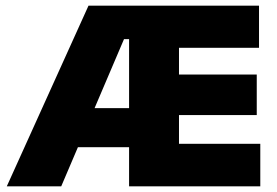

<svg xmlns="http://www.w3.org/2000/svg" viewBox="-20 -659 978 679"><path d="M196.5 0H4L293 -639H471.5L470.5 -520.5H418.5ZM458 -138.5H171.5V-276.5H458ZM900.5 0H489V-150.5H900.5ZM613 0H436.5V-639H613ZM888 -252H540.5V-395.5H888ZM896 -490H489V-639H896Z"/></svg>

Font: Anek Kannada Medium ExtraBold
Style: Regular
Weight: 800
Version: Version 1.003